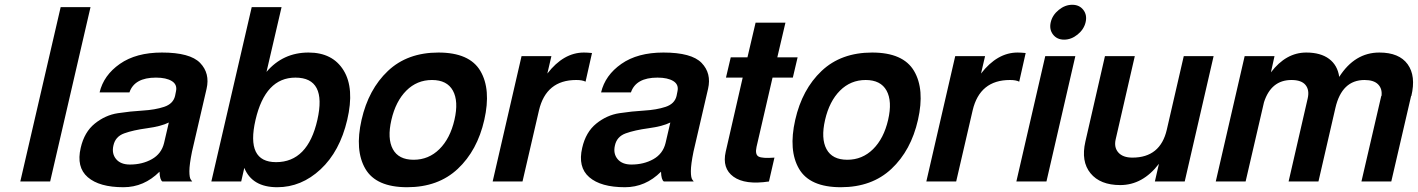

<svg xmlns="http://www.w3.org/2000/svg" viewBox="-20 -760 5937 804"><path d="M65 0 234 -730H359L190 0Z M717 -378Q723 -406 699.5 -420.5Q676 -435 633 -435Q543 -435 522 -373H397Q414 -445 482 -492.5Q550 -540 658 -540Q776 -540 818 -496.5Q860 -453 845 -388L784 -125Q773 -71 773 -43.5Q773 -16 779 -8L785 0H660Q649 -7 648 -41Q583 24 497 24Q396 24 347.5 -18Q299 -60 318 -141Q333 -207 377 -242.5Q421 -278 473.5 -286Q526 -294 577.5 -297Q629 -300 667 -312.5Q705 -325 713 -358ZM667 -161 687 -247Q655 -231 596 -223Q537 -215 500 -201.5Q463 -188 455 -151Q447 -117 466 -94Q485 -71 524 -71Q576 -71 616 -93.5Q656 -116 667 -161Z M1136 -81Q1269 -81 1309 -258Q1349 -435 1217 -435Q1091 -435 1050 -258Q1009 -81 1136 -81ZM865 0 1034 -730H1159L1096 -459Q1165 -540 1272 -540Q1373 -540 1419 -465Q1465 -390 1434 -258Q1403 -126 1322.5 -51Q1242 24 1141 24Q1036 24 1003 -57L990 0Z M1681.5 -380.5Q1637 -336 1619 -258Q1601 -180 1625 -135.5Q1649 -91 1712 -91Q1775 -91 1820 -135.5Q1865 -180 1883 -258Q1901 -336 1876.5 -380.5Q1852 -425 1789 -425Q1726 -425 1681.5 -380.5ZM1510 -53Q1465 -130 1494 -258Q1523 -386 1604.5 -463Q1686 -540 1816 -540Q1946 -540 1991.5 -463Q2037 -386 2008 -258Q1979 -130 1897 -53Q1815 24 1685 24Q1555 24 1510 -53Z M2432 -418Q2419 -425 2393 -425Q2267 -425 2237 -298L2168 0H2043L2164 -525H2289L2272 -452Q2340 -540 2425 -540Q2439 -540 2459 -538Z M2817 -378Q2823 -406 2799.5 -420.5Q2776 -435 2733 -435Q2643 -435 2622 -373H2497Q2514 -445 2582 -492.5Q2650 -540 2758 -540Q2876 -540 2918 -496.5Q2960 -453 2945 -388L2884 -125Q2873 -71 2873 -43.5Q2873 -16 2879 -8L2885 0H2760Q2749 -7 2748 -41Q2683 24 2597 24Q2496 24 2447.5 -18Q2399 -60 2418 -141Q2433 -207 2477 -242.5Q2521 -278 2573.5 -286Q2626 -294 2677.5 -297Q2729 -300 2767 -312.5Q2805 -325 2813 -358ZM2767 -161 2787 -247Q2755 -231 2696 -223Q2637 -215 2600 -201.5Q2563 -188 2555 -151Q2547 -117 2566 -94Q2585 -71 2624 -71Q2676 -71 2716 -93.5Q2756 -116 2767 -161Z M3020 -435 3040 -520H3110L3144 -665H3269L3235 -520H3320L3300 -435H3215L3148 -145Q3141 -113 3156.5 -104.5Q3172 -96 3223 -100L3200 0Q3100 15 3051.5 -20Q3003 -55 3019 -125L3090 -435Z M3497.5 -380.5Q3453 -336 3435 -258Q3417 -180 3441 -135.5Q3465 -91 3528 -91Q3591 -91 3636 -135.5Q3681 -180 3699 -258Q3717 -336 3692.5 -380.5Q3668 -425 3605 -425Q3542 -425 3497.5 -380.5ZM3326 -53Q3281 -130 3310 -258Q3339 -386 3420.5 -463Q3502 -540 3632 -540Q3762 -540 3807.5 -463Q3853 -386 3824 -258Q3795 -130 3713 -53Q3631 24 3501 24Q3371 24 3326 -53Z M4248 -418Q4235 -425 4209 -425Q4083 -425 4053 -298L3984 0H3859L3980 -525H4105L4088 -452Q4156 -540 4241 -540Q4255 -540 4275 -538Z M4389.5 -615.5Q4373 -637 4380 -667Q4387 -697 4413.5 -718.5Q4440 -740 4470 -740Q4500 -740 4516.5 -718.5Q4533 -697 4526 -667Q4519 -637 4492.5 -615.5Q4466 -594 4436 -594Q4406 -594 4389.5 -615.5ZM4236 0 4357 -525H4483L4362 0Z M5062 -525 4941 0H4816L4833 -74Q4765 15 4671 15Q4587 15 4546.5 -34.5Q4506 -84 4525 -167L4607 -525H4732L4652 -177Q4644 -143 4663 -121.5Q4682 -100 4722 -100Q4839 -100 4866 -217L4937 -525Z M5071 0 5192 -525H5317L5302 -457Q5365 -540 5450 -540Q5510 -540 5545.5 -513.5Q5581 -487 5588 -438Q5653 -540 5756 -540Q5839 -540 5874.5 -491Q5910 -442 5890 -358H5889L5806 0H5681L5764 -358H5765Q5769 -388 5751 -406.5Q5733 -425 5694 -425Q5599 -425 5572 -308L5501 0H5376L5456 -348Q5464 -383 5447 -404Q5430 -425 5388 -425Q5303 -425 5273 -332L5196 0Z"/></svg>

Font: Miedinger
Style: Bold-Italic
Weight: 700
Italic angle: -13°
Version: Version 001.000